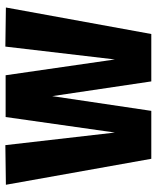

<svg xmlns="http://www.w3.org/2000/svg" viewBox="46 -631 585 717"><g transform="rotate(-90 338.5 -272.5)"><path d="M104 0 7 -543 155 -545 202 -136 260 -544H416L475 -136L523 -545L669 -543L570 0H393L338 -370L283 0Z"/></g></svg>

Font: Georama SemiCondensed
Style: Bold
Weight: 700
Width: 4
Designer: Jean-Baptiste Levee
Foundry: Production Type
Version: Version 1.000